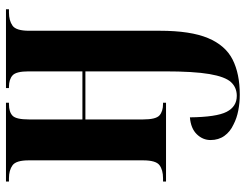

<svg xmlns="http://www.w3.org/2000/svg" viewBox="-110 -466 823 643"><g transform="rotate(-90 301.5 -144.5)"><path d="M306 247Q279 247 253 242Q227 237 206 226Q182 215 168 195.5Q154 176 154 149Q154 123 173.5 103Q193 83 230 80Q231 169 248.5 203Q266 237 302 237Q330 237 348 217.5Q366 198 375 145.5Q384 93 384 -5V-270H223V-77Q223 -34 236.5 -22Q250 -10 275 -10H279V0H15V-10H26Q54 -10 70 -22Q86 -34 86 -77V-460Q86 -502 69.5 -514Q53 -526 26 -526H15V-536H279V-526H274Q248 -526 235.5 -514Q223 -502 223 -459V-280H384V-460Q384 -502 370.5 -514Q357 -526 332 -526H328V-536H592V-526H581Q554 -526 537 -514Q520 -502 520 -459V-21Q520 82 495.5 140.5Q471 199 423.5 223Q376 247 306 247Z"/></g></svg>

Font: Noto Serif Display Condensed
Style: Bold
Weight: 700
Width: 3
Designer: Monotype Design Team
Foundry: Monotype Imaging Inc.
Version: Version 2.009